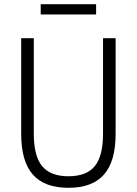

<svg xmlns="http://www.w3.org/2000/svg" viewBox="-20 -887 652 915"><path d="M306 8Q192 8 136.5 -55Q81 -118 81 -249V-705H141V-251Q141 -143 181 -95Q221 -47 306 -47Q392 -47 431.5 -95Q471 -143 471 -251V-705H531V-249Q531 -118 475.5 -55Q420 8 306 8ZM174 -818V-867H438V-818Z"/></svg>

Font: Nunito Sans 10pt Condensed Light
Style: Regular
Weight: 300
Width: 3
Designer: Vernon Adams
Foundry: Vernon Adams
Version: Version 3.101;gftools[0.9.27]